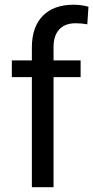

<svg xmlns="http://www.w3.org/2000/svg" viewBox="-20 -780 389 800"><path d="M112.8 0V-458.5H29.3V-528.3H112.8V-582.5Q112.8 -667.5 158.2 -713.9Q203.6 -760.3 286.6 -760.3Q317.9 -760.3 348.6 -752L343.8 -678.7Q320.8 -683.1 294.9 -683.1Q251 -683.1 227.1 -657.5Q203.1 -631.8 203.1 -584V-528.3H315.9V-458.5H203.1V0Z"/></svg>

Font: Mardoto
Style: Regular
Weight: 400
Designer: Christian Robertson, Vahan Hovhannisyan
Foundry: Google
Version: Version 1.000